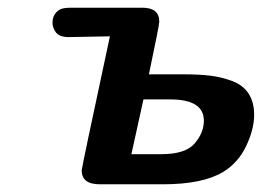

<svg xmlns="http://www.w3.org/2000/svg" viewBox="-20 -478 682 498"><path d="M116.2 -418.9Q116.2 -441.9 134.8 -453.1Q143.6 -458 164.1 -458H349.1Q393.1 -458 393.1 -421.9Q393.1 -412.1 366.2 -285.2H457Q498 -285.2 527.1 -281.5Q556.2 -277.8 583.5 -267.3Q610.8 -256.8 625 -234.9Q639.2 -212.9 639.2 -180.2Q639.2 -143.1 618.7 -99.6Q598.1 -56.2 559.1 -32.2Q505.9 0 402.8 0H238.8Q191.9 0 191.9 -36.1Q191.9 -43 265.1 -383.8L158.2 -381.8Q134.3 -381.8 125.2 -393.8Q116.2 -405.8 116.2 -418.9ZM320.8 -78.1H398.9Q460.9 -78.1 484.9 -106Q508.8 -133.8 508.8 -165Q508.8 -220.2 420.9 -220.2H352.1Z"/></svg>

Font: CMU Sans Serif
Style: BoldOblique
Weight: 700
Italic angle: -12°
Version: Version 0.7.0